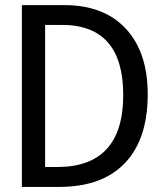

<svg xmlns="http://www.w3.org/2000/svg" viewBox="-20 -734 640 754"><path d="M65.9 0V-713.9H232.9Q387.7 -713.9 473.9 -621.6Q560.1 -529.3 560.1 -363.8Q560.1 -187.5 470.7 -93.8Q381.3 0 212.9 0ZM157.2 -636.2V-78.1H204.1Q463.9 -78.1 463.9 -360.8Q463.9 -636.2 223.1 -636.2Z"/></svg>

Font: Noto Mono
Style: Regular
Weight: 400
Designer: Monotype Design Team
Foundry: Monotype Imaging Inc.
Version: Version 1.00